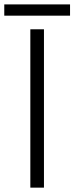

<svg xmlns="http://www.w3.org/2000/svg" viewBox="-45 -861 342 881"><path d="M-25.4 -789.1V-840.8H276.4V-789.1ZM94.2 0V-726.6H156.7V0Z"/></svg>

Font: Oxygen Light
Style: Regular
Weight: 300
Designer: vernon adams
Foundry: Vernon Adams
Version: Version Release 0.2.3 webfont; ttfautohint (v0.93.3-1d66) -l